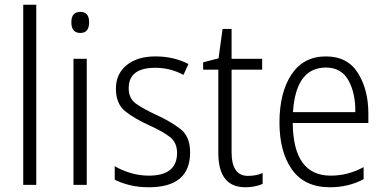

<svg xmlns="http://www.w3.org/2000/svg" viewBox="-20 -780 1624 810"><path d="M133 0H78V-760H133Z M319 -730Q281 -730 281 -686Q281 -641 319 -641Q356 -641 356 -686Q356 -730 319 -730ZM346 -532H290V0H346Z M782 -137Q782 -204 741.5 -235.5Q701 -267 640 -295Q582 -322 552.5 -343.5Q523 -365 523 -408Q523 -494 635 -494Q699 -494 754 -464L775 -510Q713 -542 636 -542Q559 -542 514 -505Q469 -468 469 -406Q469 -342 508.5 -310.5Q548 -279 610 -251Q668 -225 697.5 -201.5Q727 -178 727 -135Q727 -39 608 -39Q568 -39 530 -50.5Q492 -62 464 -79V-22Q489 -9 525.5 0.5Q562 10 608 10Q782 10 782 -137Z M1026 -38Q957 -38 957 -138V-486H1086V-532H957V-658H919L902 -534L837 -517V-486H901V-135Q901 10 1015 10Q1055 10 1088 -4V-50Q1061 -38 1026 -38Z M1355 -542Q1260 -542 1209.5 -465.5Q1159 -389 1159 -263Q1159 -139 1212 -64.5Q1265 10 1372 10Q1450 10 1514 -24V-75Q1448 -39 1375 -39Q1217 -39 1215 -261H1534V-301Q1534 -402 1490 -472Q1446 -542 1355 -542ZM1355 -495Q1420 -495 1450 -441Q1480 -387 1479 -307H1216Q1228 -495 1355 -495Z"/></svg>

Font: Noto Sans UI SemiCondensed Light
Style: Regular
Weight: 300
Width: 4
Designer: Monotype Design Team
Foundry: Monotype Imaging Inc.
Version: Version 1.901